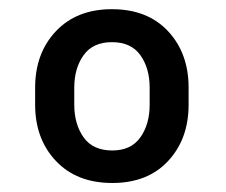

<svg xmlns="http://www.w3.org/2000/svg" viewBox="-20 -741 498 424"><path d="M57.6 -547.4Q57.6 -623.5 103.5 -672.1Q149.4 -720.7 227.1 -720.7Q305.7 -720.7 351.1 -672.1Q396.5 -623.5 396.5 -547.4V-509.8Q396.5 -434.1 351.3 -385.5Q306.2 -336.9 228 -336.9Q149.4 -336.9 103.5 -385.5Q57.6 -434.1 57.6 -509.8ZM144 -509.8Q144 -466.8 164.6 -437.7Q185.1 -408.7 228 -408.7Q269.5 -408.7 290 -437.7Q310.5 -466.8 310.5 -509.8V-547.4Q310.5 -590.3 290 -619.1Q269.5 -647.9 227.1 -647.9Q185.1 -647.9 164.6 -619.1Q144 -590.3 144 -547.4Z"/></svg>

Font: Heebo
Style: Bold
Weight: 700
Designer: Oded Ezer
Foundry: Ezer Type House
Version: Version 3.100